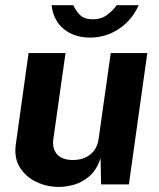

<svg xmlns="http://www.w3.org/2000/svg" viewBox="-20 -726 626 756"><path d="M211 10Q165 10 123.5 -9.5Q82 -29 58.2 -66.8Q34.5 -104.5 42.5 -159.5L92.5 -517H238L190 -178Q185 -142 204.2 -119Q223.5 -96 267.5 -96Q308.5 -96 336 -118.2Q363.5 -140.5 368.5 -180.5L416 -517H560L487.5 0H378L376 -102.5Q360.5 -57 332.8 -32.8Q305 -8.5 272.8 0.8Q240.5 10 211 10ZM334.5 -578Q273.5 -578 232 -611Q190.5 -644 183 -705.5H269Q277.5 -684.5 294.8 -667.2Q312 -650 345.5 -650Q378 -650 401 -666.8Q424 -683.5 439.5 -705.5H526Q500 -647 448.5 -612.5Q397 -578 334.5 -578Z"/></svg>

Font: Public Sans
Style: Bold Italic
Weight: 700
Italic angle: -8°
Designer: The Public Sans project authors (U.S. Web Design System). Libre Franklin designed by Pablo Impallari and Rodrigo Fuenzal
Version: Version 1.008; ttfautohint (v1.8.1) -l 8 -r 50 -G 200 -x 14 